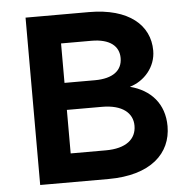

<svg xmlns="http://www.w3.org/2000/svg" viewBox="-51 -750 780 800"><g transform="rotate(-5 339.0 -350.0)"><path d="M85 0H370C549 0 635 -85 635 -198C635 -292 579 -353 493 -375C554 -393 603 -448 603 -517C603 -623 517 -700 350 -700H85ZM223 -120V-302H370C455 -302 498 -265 498 -212C498 -156 455 -120 370 -120ZM223 -415V-580H350C428 -580 465 -547 465 -498C465 -446 426 -415 350 -415Z"/></g></svg>

Font: Gully SemiBold
Style: Regular
Weight: 600
Designer: jaikishan Patel
Foundry: MagicType
Version: Version 1.000;Glyphs 3.2 (3242)